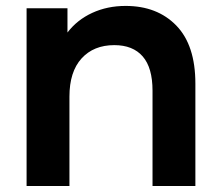

<svg xmlns="http://www.w3.org/2000/svg" viewBox="-20 -622 739 642"><path d="M633.3 -342.2V0H490V-318.9Q490 -395.6 457.2 -433.3Q424.4 -471.1 362.2 -471.1Q293.3 -471.1 252.8 -426.7Q212.2 -382.2 212.2 -298.9V0H68.9V-594.4H205.6V-513.3Q237.8 -555.6 288.3 -578.9Q338.9 -602.2 400 -602.2Q505.6 -602.2 569.4 -536.7Q633.3 -471.1 633.3 -342.2Z"/></svg>

Font: Paperlogy 7 Bold
Style: Regular
Weight: 700
Designer: redesigned by Lee Juim, glyphs from Gmarket Sans & Montserrat
Foundry: PT&
Version: Version 1.001